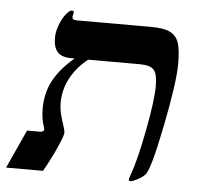

<svg xmlns="http://www.w3.org/2000/svg" viewBox="-84 -636 741 695"><g transform="rotate(5 286.0 -288.5)"><path d="M138.2 -251Q138.2 -232.4 141.8 -216.3Q145.5 -200.2 149.7 -186.8Q153.8 -173.3 157.5 -162.4Q161.1 -151.4 161.1 -144Q161.1 -132.8 141.6 -89.4Q122.1 -45.9 96.2 0H-38.1L25.9 -140.1H70.8Q86.4 -140.1 87.9 -148.9L85.9 -156.7Q75.2 -187.5 75.2 -223.1Q75.2 -282.2 100.1 -327.9Q125 -373.5 174.8 -415H164.1Q128.4 -415 112.8 -431.6Q97.2 -448.2 97.2 -484.9Q97.2 -505.4 106.4 -530Q115.7 -554.7 128.4 -570.8Q141.1 -586.9 148.9 -586.9Q157.2 -586.9 157.2 -582L153.8 -564.9Q153.8 -553.2 169.9 -553.2H438Q484.4 -553.2 507.6 -542.7Q530.8 -532.2 540.3 -507.6Q549.8 -482.9 549.8 -428.2Q549.8 -361.3 517.1 -198Q484.4 -34.7 465.8 -18.1Q455.1 -7.3 438.2 1.2Q421.4 9.8 415 9.8Q408.2 9.8 408.2 4.9Q408.2 0.5 413.6 -13.7Q434.1 -70.3 455.1 -180.4Q476.1 -290.5 476.1 -340.8Q476.1 -386.2 462.2 -400.6Q448.2 -415 411.1 -415H224.1Q183.6 -383.3 160.9 -341.3Q138.2 -299.3 138.2 -251Z"/></g></svg>

Font: Tinos
Style: Bold Italic
Weight: 700
Italic angle: -16.333°
Designer: Steve Matteson
Foundry: Monotype Imaging Inc.
Version: Version 1.23